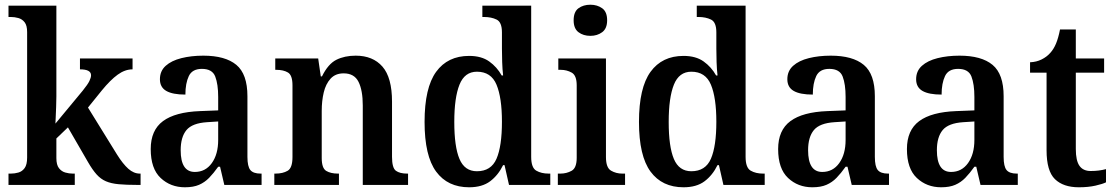

<svg xmlns="http://www.w3.org/2000/svg" viewBox="-20 -784 4729 814"><path d="M16 0V-48H26Q42 -48 58 -52.5Q74 -57 84.5 -71.5Q95 -86 95 -116V-648Q95 -676 84.5 -689.5Q74 -703 58 -707.5Q42 -712 26 -712H16V-760H219V-375Q219 -357 218 -330.5Q217 -304 216 -282.5Q215 -261 215 -260L331 -400Q352 -426 359 -440.5Q366 -455 366 -465Q366 -490 319 -490V-536H542V-490Q510 -490 479 -467.5Q448 -445 412 -401L353 -328L476 -129Q501 -89 524 -68.5Q547 -48 573 -48H576V0H563Q515 0 483 -3Q451 -6 429 -15.5Q407 -25 389.5 -44.5Q372 -64 353 -97L268 -244L219 -197V-114Q219 -85 230 -71Q241 -57 257 -52.5Q273 -48 288 -48H297V0Z M764 10Q703 10 661 -29.5Q619 -69 619 -152Q619 -232 671 -270.5Q723 -309 828 -313L905 -316V-373Q905 -427 892.5 -459.5Q880 -492 836 -492Q795 -492 780.5 -461.5Q766 -431 766 -383Q712 -383 685 -398.5Q658 -414 658 -448Q658 -483 682.5 -505Q707 -527 749 -537.5Q791 -548 842 -548Q935 -548 982 -509Q1029 -470 1029 -376V-119Q1029 -78 1041.5 -63Q1054 -48 1085 -48H1089V0H931L913 -77H905Q885 -49 866.5 -30Q848 -11 824 -0.5Q800 10 764 10ZM806 -55Q851 -55 878 -92.5Q905 -130 905 -191V-269L858 -266Q795 -262 770.5 -232.5Q746 -203 746 -147Q746 -55 806 -55Z M1143 0V-48H1148Q1179 -48 1199.5 -60Q1220 -72 1220 -118V-422Q1220 -465 1201 -476.5Q1182 -488 1151 -488H1147V-536H1329L1340 -460H1345Q1371 -513 1406 -530.5Q1441 -548 1488 -548Q1561 -548 1601.5 -501.5Q1642 -455 1642 -353V-119Q1642 -72 1658.5 -60Q1675 -48 1706 -48H1710V0H1518V-337Q1518 -401 1500 -437Q1482 -473 1437 -473Q1402 -473 1381.5 -450.5Q1361 -428 1352.5 -392Q1344 -356 1344 -314V-114Q1344 -71 1363 -59.5Q1382 -48 1413 -48H1417V0Z M1969 10Q1878 10 1829 -56.5Q1780 -123 1780 -267Q1780 -412 1829 -479.5Q1878 -547 1969 -547Q2021 -547 2054 -523.5Q2087 -500 2107 -464H2113Q2110 -490 2109 -521Q2108 -552 2108 -578V-647Q2108 -690 2085.5 -701Q2063 -712 2032 -712H2025V-760H2232V-119Q2232 -73 2253.5 -60.5Q2275 -48 2306 -48H2313V0H2138L2119 -84H2113Q2092 -41 2058 -15.5Q2024 10 1969 10ZM2002 -58Q2062 -58 2085 -111Q2108 -164 2108 -268Q2108 -370 2085 -425Q2062 -480 2002 -480Q1950 -480 1928 -425Q1906 -370 1906 -267Q1906 -162 1928 -110Q1950 -58 2002 -58Z M2483 -632Q2453 -632 2432.5 -647.5Q2412 -663 2412 -698Q2412 -734 2432.5 -749Q2453 -764 2483 -764Q2512 -764 2533 -749Q2554 -734 2554 -698Q2554 -663 2533 -647.5Q2512 -632 2483 -632ZM2345 0V-48H2356Q2382 -48 2403.5 -60Q2425 -72 2425 -115V-422Q2425 -464 2404 -476Q2383 -488 2357 -488H2347V-536H2549V-118Q2549 -73 2570.5 -60.5Q2592 -48 2618 -48H2630V0Z M2878 10Q2787 10 2738 -56.5Q2689 -123 2689 -267Q2689 -412 2738 -479.5Q2787 -547 2878 -547Q2930 -547 2963 -523.5Q2996 -500 3016 -464H3022Q3019 -490 3018 -521Q3017 -552 3017 -578V-647Q3017 -690 2994.5 -701Q2972 -712 2941 -712H2934V-760H3141V-119Q3141 -73 3162.5 -60.5Q3184 -48 3215 -48H3222V0H3047L3028 -84H3022Q3001 -41 2967 -15.5Q2933 10 2878 10ZM2911 -58Q2971 -58 2994 -111Q3017 -164 3017 -268Q3017 -370 2994 -425Q2971 -480 2911 -480Q2859 -480 2837 -425Q2815 -370 2815 -267Q2815 -162 2837 -110Q2859 -58 2911 -58Z M3424 10Q3363 10 3321 -29.5Q3279 -69 3279 -152Q3279 -232 3331 -270.5Q3383 -309 3488 -313L3565 -316V-373Q3565 -427 3552.5 -459.5Q3540 -492 3496 -492Q3455 -492 3440.5 -461.5Q3426 -431 3426 -383Q3372 -383 3345 -398.5Q3318 -414 3318 -448Q3318 -483 3342.5 -505Q3367 -527 3409 -537.5Q3451 -548 3502 -548Q3595 -548 3642 -509Q3689 -470 3689 -376V-119Q3689 -78 3701.5 -63Q3714 -48 3745 -48H3749V0H3591L3573 -77H3565Q3545 -49 3526.5 -30Q3508 -11 3484 -0.5Q3460 10 3424 10ZM3466 -55Q3511 -55 3538 -92.5Q3565 -130 3565 -191V-269L3518 -266Q3455 -262 3430.5 -232.5Q3406 -203 3406 -147Q3406 -55 3466 -55Z M3970 10Q3909 10 3867 -29.5Q3825 -69 3825 -152Q3825 -232 3877 -270.5Q3929 -309 4034 -313L4111 -316V-373Q4111 -427 4098.5 -459.5Q4086 -492 4042 -492Q4001 -492 3986.5 -461.5Q3972 -431 3972 -383Q3918 -383 3891 -398.5Q3864 -414 3864 -448Q3864 -483 3888.5 -505Q3913 -527 3955 -537.5Q3997 -548 4048 -548Q4141 -548 4188 -509Q4235 -470 4235 -376V-119Q4235 -78 4247.5 -63Q4260 -48 4291 -48H4295V0H4137L4119 -77H4111Q4091 -49 4072.5 -30Q4054 -11 4030 -0.5Q4006 10 3970 10ZM4012 -55Q4057 -55 4084 -92.5Q4111 -130 4111 -191V-269L4064 -266Q4001 -262 3976.5 -232.5Q3952 -203 3952 -147Q3952 -55 4012 -55Z M4554 10Q4488 10 4452.5 -24.5Q4417 -59 4417 -147V-476H4347V-520Q4374 -521 4396 -532Q4418 -543 4432 -559Q4447 -575 4457 -599Q4467 -623 4474 -659H4541V-536H4661V-476H4541V-152Q4541 -103 4556.5 -81Q4572 -59 4604 -59Q4622 -59 4638 -61Q4654 -63 4669 -67V-11Q4655 -4 4624.5 3Q4594 10 4554 10Z"/></svg>

Font: Noto Serif Bengali SemiCondensed SemiBold
Style: Regular
Weight: 600
Width: 4
Designer: Juan Bruce, Universal Thirst, Indian Type Foundry and the Monotype Design Team.
Foundry: Monotype Imaging Inc.
Version: Version 2.003; ttfautohint (v1.8.4.7-5d5b)